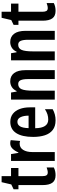

<svg xmlns="http://www.w3.org/2000/svg" viewBox="817 -1517 710 2384"><g transform="rotate(-90 1172.0 -325.0)"><path d="M223 -87Q237 -87 252 -91Q267 -95 285 -101V-12Q243 10 188 10Q124 10 95 -30Q66 -70 66 -151V-451H14V-511L74 -540L102 -660H177V-543H278V-451H177V-153Q177 -120 187 -103.5Q197 -87 223 -87Z M585 -553Q593 -553 602.5 -552Q612 -551 624 -547L614 -430Q607 -433 597.5 -434.5Q588 -436 582 -436Q530 -436 503 -392.5Q476 -349 476 -280V0H366V-543H451L466 -452H472Q489 -494 517 -523.5Q545 -553 585 -553Z M851 -552Q910 -552 950 -521Q990 -490 1010.5 -435.5Q1031 -381 1031 -310V-243H772Q774 -81 879 -81Q912 -81 943 -90.5Q974 -100 1008 -122V-26Q977 -8 942.5 1Q908 10 870 10Q796 10 750.5 -25Q705 -60 684.5 -122.5Q664 -185 664 -268Q664 -406 711.5 -479Q759 -552 851 -552ZM851 -464Q816 -464 795.5 -431.5Q775 -399 773 -325H928Q928 -386 909 -425Q890 -464 851 -464Z M1354 -553Q1420 -553 1456.5 -505Q1493 -457 1493 -363V0H1382V-333Q1382 -393 1368.5 -423.5Q1355 -454 1321 -454Q1275 -454 1256.5 -412Q1238 -370 1238 -270V0H1127V-543H1215L1227 -474H1234Q1252 -514 1284 -533.5Q1316 -553 1354 -553Z M1842 -553Q1908 -553 1944.5 -505Q1981 -457 1981 -363V0H1870V-333Q1870 -393 1856.5 -423.5Q1843 -454 1809 -454Q1763 -454 1744.5 -412Q1726 -370 1726 -270V0H1615V-543H1703L1715 -474H1722Q1740 -514 1772 -533.5Q1804 -553 1842 -553Z M2264 -87Q2278 -87 2293 -91Q2308 -95 2326 -101V-12Q2284 10 2229 10Q2165 10 2136 -30Q2107 -70 2107 -151V-451H2055V-511L2115 -540L2143 -660H2218V-543H2319V-451H2218V-153Q2218 -120 2228 -103.5Q2238 -87 2264 -87Z"/></g></svg>

Font: Noto Sans Kannada ExtraCondensed SemiBold
Style: Regular
Weight: 600
Width: 2
Designer: Jelle Bosma - Monotype Design Team
Foundry: Monotype Imaging Inc.
Version: Version 2.005; ttfautohint (v1.8.4.7-5d5b)